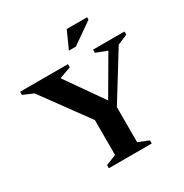

<svg xmlns="http://www.w3.org/2000/svg" viewBox="-205 -1011 1117 1163"><g transform="rotate(-30 353.5 -429.0)"><path d="M59.5 -617.5 -11.5 -648V-670H323V-648L241.5 -618.5L424 -358L576 -618.5L498.5 -648V-670H718.5V-648L648.5 -618.5L449.5 -296.5V-51L522 -22V0H222.5V-22L295 -51V-295ZM369 -738 423 -858H565.5V-841L417.5 -738Z"/></g></svg>

Font: Newsreader 16pt
Style: Bold
Weight: 700
Designer: Hugues Gentile
Foundry: Production Type
Version: Version 1.003; ttfautohint (v1.8.3)